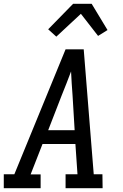

<svg xmlns="http://www.w3.org/2000/svg" viewBox="-30 -996 650 1016"><path d="M-10 0V-74H46L317 -735H413L466 -74H512L513 0H317V-74H380L369 -234H195L132 -73H185V0ZM225 -307H365L354 -490Q351 -522 349.5 -554Q348 -586 346 -618Q334 -586 321.5 -554Q309 -522 296 -490ZM268 -802 225 -841 357 -976H455L539 -837L489 -806L398 -923Z"/></svg>

Font: Iosevka Plex Etoile
Style: Italic
Weight: 400
Italic angle: -9°
Designer: Belleve Invis
Foundry: Belleve Invis
Version: Version 25.1.1; ttfautohint (v1.8.4)